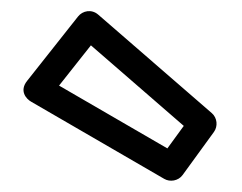

<svg xmlns="http://www.w3.org/2000/svg" viewBox="-20 -885 432 343"><path d="M142.4 -804 308.3 -660.1 279 -619.9 85.5 -732.1ZM155.4 -858.9C143.5 -869.2 127.5 -865.8 119.4 -855.5L28.4 -740.5C14.1 -722.5 26.9 -708.3 35.5 -703.4L273.5 -565.4C283.6 -559.5 298.5 -561.7 306.2 -572.3L362.2 -649.3C369.5 -659.4 368.2 -674.4 358.4 -682.9Z"/></svg>

Font: Hussar Ekologiczny
Style: Regular
Weight: 400
Foundry: Cannot Into Space Fonts
Version: Version 0.97